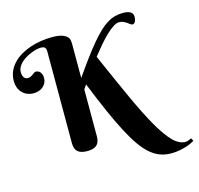

<svg xmlns="http://www.w3.org/2000/svg" viewBox="-127 -896 1231 1188"><g transform="rotate(-15 489.0 -302.5)"><path d="M408.2 -439Q451.7 -501.5 487.5 -549.8Q523.4 -598.1 553.7 -634Q584 -669.9 610.1 -694.3Q636.2 -718.8 660.9 -733.6Q685.5 -748.5 710 -754.9Q734.4 -761.2 761.2 -761.2Q825.2 -761.2 825.2 -720.2Q825.2 -714.8 824.2 -707.5Q823.2 -700.2 820.6 -693.4Q817.9 -686.5 813 -681.6Q808.1 -676.8 800.8 -676.8Q795.4 -676.8 788.3 -682.1Q781.2 -687.5 772 -694.1Q762.7 -700.7 750.5 -706.3Q738.3 -711.9 723.1 -711.9Q706.5 -711.9 685.3 -698.2Q664.1 -684.6 639.4 -661.1Q614.7 -637.7 588.1 -606.7Q561.5 -575.7 534.2 -541Q607.4 -374 663.3 -251.5Q719.2 -128.9 765.4 -48.6Q811.5 31.7 850.6 70.8Q889.6 109.9 929.2 109.9Q936 109.9 942.9 107.9Q949.7 106 955.1 103.5Q961.4 101.1 967.8 97.2L978 116.2Q969.7 121.1 955.3 127.9Q940.9 134.8 921.1 140.9Q901.4 147 877.4 151.4Q853.5 155.8 826.2 155.8Q788.6 155.8 756.3 144Q724.1 132.3 693.6 106.2Q663.1 80.1 633.5 37.8Q604 -4.4 572 -65.4Q540 -126.5 504.4 -207.5Q468.8 -288.6 426.8 -393.1L408.2 -365.2V-64Q408.2 -26.4 388.4 -9.3Q368.7 7.8 328.1 7.8Q287.1 7.8 267.6 -9.3Q248 -26.4 248 -64V-651.9Q248 -662.6 245.6 -668.9Q243.2 -675.3 238.8 -679Q234.4 -682.6 228.3 -683.8Q222.2 -685.1 214.8 -685.1Q204.1 -685.1 188.2 -681.6Q172.4 -678.2 154.8 -671.4Q137.2 -664.6 119.4 -654.5Q101.6 -644.5 87.6 -631.8Q73.7 -619.1 64.9 -603.5Q56.2 -587.9 56.2 -569.8Q56.2 -554.2 60.3 -544.9Q64.5 -535.6 69.8 -531Q75.2 -526.4 80.8 -525.1Q86.4 -523.9 88.9 -523.9Q101.1 -523.9 108.9 -528.1Q116.7 -532.2 123 -536.9Q129.4 -541.5 135 -545.7Q140.6 -549.8 147.9 -549.8Q153.8 -549.8 160.4 -547.1Q167 -544.4 172.6 -538.6Q178.2 -532.7 182.1 -523.2Q186 -513.7 186 -500Q186 -480.5 178.5 -466.3Q170.9 -452.1 158.9 -442.6Q147 -433.1 131.6 -428.5Q116.2 -423.8 101.1 -423.8Q77.6 -423.8 58.8 -431.9Q40 -439.9 26.9 -454.1Q13.7 -468.3 6.8 -487.3Q0 -506.3 0 -527.8Q0 -561.5 12.2 -589.6Q24.4 -617.7 45.7 -640.1Q66.9 -662.6 95.5 -679.4Q124 -696.3 157.2 -707.5Q190.4 -718.8 226.6 -724.4Q262.7 -730 298.8 -730Q338.9 -730 361.1 -722.4Q383.3 -714.8 393.8 -704.1Q404.3 -693.4 406.2 -681.6Q408.2 -669.9 408.2 -662.1Z"/></g></svg>

Font: Berkshire Swash
Style: Regular
Weight: 700
Designer: Astigmatic (AOETI)
Foundry: Astigmatic (AOETI)
Version: Version 1.000